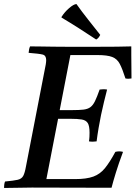

<svg xmlns="http://www.w3.org/2000/svg" viewBox="-32 -931 674 952"><path d="M-12 1Q-12 -6 -11 -15Q-10 -24 -7 -31Q36 -35 55.5 -39.5Q75 -44 83 -58.5Q91 -73 97 -107L189 -581Q193 -599 195 -612Q197 -625 197 -633Q197 -656 179.5 -660.5Q162 -665 110 -669Q111 -677 112 -684.5Q113 -692 117 -701Q136 -701 167.5 -700.5Q199 -700 236 -699.5Q273 -699 306 -699H443Q504 -699 547.5 -699.5Q591 -700 619 -701V-657Q619 -630 619.5 -602Q620 -574 620 -542Q604 -539 590 -542Q575 -589 562 -614Q549 -639 524.5 -648.5Q500 -658 451 -658H317L264 -385H325Q361 -385 382 -387.5Q403 -390 416 -399.5Q429 -409 439 -429.5Q449 -450 462 -487Q481 -490 499 -487Q492 -460 483.5 -425Q475 -390 469 -361Q463 -332 457 -297Q451 -262 447 -230Q427 -227 409 -230Q411 -241 411.5 -253Q412 -265 412 -273Q412 -307 403 -321Q394 -335 373.5 -338.5Q353 -342 316 -342H256L198 -43H340Q397 -43 431 -55.5Q465 -68 489 -98Q513 -128 540 -178Q559 -183 578 -178Q556 -119 542.5 -75Q529 -31 521 0Q423 0 323 -0.5Q223 -1 126 -1Q98 -1 57.5 0Q17 1 -12 1ZM273 -844V-847Q288 -871 310.5 -890.5Q333 -910 347 -911Q374 -873 404.5 -834.5Q435 -796 465 -758Q461 -750 456.5 -744.5Q452 -739 445 -735Q403 -763 359 -791Q315 -819 273 -844Z"/></svg>

Font: Tiro Devanagari Hindi
Style: Italic
Weight: 400
Italic angle: -11°
Designer: Devanagari: John Hudson & Fiona Ross, assisted by Paul Hanslow. Latin: John Hudson with Paul Hanslow, assisted by Kaja S
Foundry: Tiro Typeworks Ltd.
Version: Version 1.52